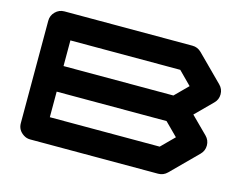

<svg xmlns="http://www.w3.org/2000/svg" viewBox="-97 -868 1328 1027"><g transform="rotate(15 567.0 -354.5)"><path d="M820.8 -142.1 891.6 -212.9 820.8 -283.7H212.4V-142.1ZM820.8 -425.3 891.6 -496.1 820.8 -567.4H212.4V-425.3ZM950.2 -354.5 1042 -263.2Q1063 -242.2 1063 -212.9Q1063 -183.6 1042 -162.6L900.4 -21Q879.4 0 850.1 0H141.6Q121.1 0 105 -10.7Q70.8 -32.7 70.8 -71.3V-638.2Q70.8 -667.5 91.6 -688.2Q112.3 -709 141.6 -709H850.1Q879.4 -709 900.4 -688L1042 -546.4Q1063 -525.9 1063 -496.1Q1063 -466.8 1042 -446.3Z"/></g></svg>

Font: Robtronika
Style: Regular
Weight: 400
Designer: GGBot
Version: 1.00